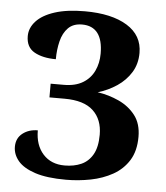

<svg xmlns="http://www.w3.org/2000/svg" viewBox="-50 -706 659 762"><g transform="rotate(5 279.5 -324.5)"><path d="M240.7 12Q164.6 12 117.6 -3.5Q70.5 -19.1 49 -44.8Q27.6 -70.4 27.6 -100.9Q27.6 -135.1 52.3 -154.3Q77.1 -173.6 112.6 -173.6Q112.6 -114.6 144.5 -79.2Q176.3 -43.9 230.4 -43.9Q267.9 -43.9 296.7 -56.7Q325.4 -69.5 342.2 -99Q358.9 -128.5 358.9 -177.6Q358.9 -238.4 321.7 -273.2Q284.6 -307.9 207.6 -307.9H147.2V-362.5H199.2Q245.3 -362.5 275.2 -380.6Q305.1 -398.6 319.8 -429.6Q334.5 -460.6 334.5 -498.6Q334.5 -552.8 313.5 -580.1Q292.4 -607.3 251.3 -607.3Q216.1 -607.3 195.9 -586.8Q175.7 -566.3 167.5 -532.7Q159.2 -499.1 159.2 -461Q107 -461 73.6 -479.6Q40.2 -498.3 40.2 -543Q40.2 -575.5 64.8 -602.3Q89.4 -629.2 138 -644.9Q186.7 -660.6 257.6 -660.6Q364.8 -660.6 426.4 -622.6Q487.9 -584.7 487.9 -514.7Q487.9 -470.9 467.2 -437.2Q446.4 -403.4 411.9 -380.2Q377.5 -357.1 336.2 -344.9Q380.6 -338.4 421.2 -319.8Q461.7 -301.1 487.3 -268Q512.9 -234.8 512.9 -182.7Q512.9 -126.2 489.4 -88.6Q465.8 -51 426.5 -29Q387.1 -7 338.8 2.5Q290.4 12 240.7 12Z"/></g></svg>

Font: Noto Serif Telugu
Style: Regular
Weight: 400
Designer: Jelle Bosma - Monotype Design Team
Foundry: Monotype Imaging Inc.
Version: Version 2.003